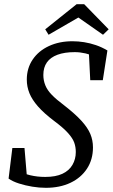

<svg xmlns="http://www.w3.org/2000/svg" viewBox="-20 -882 539 917"><path d="M21 -29 39 -175H97L109 -32L62 -69Q91 -53 124.5 -45Q158 -37 196 -37Q246 -37 278 -52Q310 -67 326 -94.5Q342 -122 342 -156Q342 -180 334.5 -201Q327 -222 304.5 -247Q282 -272 239 -304Q190 -341 161.5 -373.5Q133 -406 120.5 -437Q108 -468 108 -502Q108 -556 136 -597.5Q164 -639 213.5 -662Q263 -685 326 -685Q354 -685 382 -680.5Q410 -676 438 -666.5Q466 -657 493 -641L471 -499H411L404 -640L448 -603Q414 -621 388 -627Q362 -633 337 -633Q288 -633 254.5 -620.5Q221 -608 204 -584Q187 -560 187 -524Q187 -498 196.5 -474.5Q206 -451 228 -428.5Q250 -406 285 -380Q339 -338 369 -305Q399 -272 411.5 -242Q424 -212 424 -178Q424 -120 395.5 -76.5Q367 -33 316.5 -9Q266 15 199 15Q167 15 134 9.5Q101 4 71 -5.5Q41 -15 21 -29ZM382 -862 499 -742 472 -716 319 -823H397L212 -716L196 -742L346 -862Z"/></svg>

Font: Source Serif 4 18pt
Style: Italic
Weight: 400
Italic angle: -12°
Designer: Frank Grießhammer
Foundry: Adobe Systems Incorporated
Version: Version 4.004;hotconv 1.0.116;makeotfexe 2.5.65601